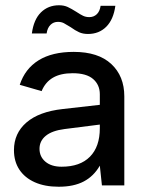

<svg xmlns="http://www.w3.org/2000/svg" viewBox="-20 -704 554 729"><path d="M33 -134Q33 -198 80.5 -239Q128 -280 218 -290L359 -306V-346Q359 -382 333.5 -404Q308 -426 256 -426Q210 -426 181 -409Q152 -392 138 -358L55 -382Q75 -443 126.5 -475Q178 -507 260 -507Q353 -507 402.5 -461Q452 -415 452 -338V0H367L359 -75Q336 -35 298 -15Q260 5 203 5Q150 5 112 -12Q74 -29 53.5 -60Q33 -91 33 -134ZM359 -217V-231L225 -214Q178 -208 154 -188.5Q130 -169 130 -139Q130 -109 152.5 -90Q175 -71 214 -71Q284 -71 321.5 -109Q359 -147 359 -217ZM204 -684Q223 -684 237 -677.5Q251 -671 270 -659Q285 -649 295.5 -644Q306 -639 319 -639Q336 -639 347.5 -650Q359 -661 362 -682H418Q411 -630 383.5 -602.5Q356 -575 314 -575Q295 -575 280.5 -581.5Q266 -588 248 -601Q232 -611 222.5 -616Q213 -621 200 -621Q183 -621 171.5 -609.5Q160 -598 157 -577H101Q108 -630 135.5 -657Q163 -684 204 -684Z"/></svg>

Font: AF Albert Sans Medium
Style: Regular
Weight: 500
Designer: Andreas Rasmussen
Foundry: a.Foundry
Version: Version 1.300;Glyphs 3.2 (3231)